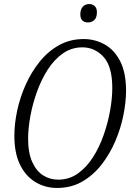

<svg xmlns="http://www.w3.org/2000/svg" viewBox="-20 -918 655 949"><path d="M262 11Q203 11 155 -18Q107 -47 79 -104Q51 -161 51 -247Q51 -306 65 -371.5Q79 -437 107 -499.5Q135 -562 176 -613Q217 -664 271.5 -694.5Q326 -725 394 -725Q449 -725 497 -698.5Q545 -672 574 -615.5Q603 -559 603 -469Q603 -414 590 -349Q577 -284 550 -220.5Q523 -157 482 -104.5Q441 -52 386.5 -20.5Q332 11 262 11ZM267 -30Q322 -30 365 -60.5Q408 -91 440 -141.5Q472 -192 493 -252.5Q514 -313 524.5 -373Q535 -433 535 -483Q535 -589 492 -636.5Q449 -684 387 -684Q334 -684 291 -654Q248 -624 216 -574Q184 -524 162.5 -464Q141 -404 130 -343.5Q119 -283 119 -232Q119 -162 139.5 -117Q160 -72 193.5 -51Q227 -30 267 -30ZM415 -807Q398 -807 387.5 -816.5Q377 -826 377 -847Q377 -871 389 -884.5Q401 -898 421 -898Q437 -898 448 -888Q459 -878 459 -858Q459 -830 445.5 -818.5Q432 -807 415 -807Z"/></svg>

Font: Noto Serif Condensed Light
Style: Italic
Weight: 300
Width: 3
Italic angle: -12°
Designer: Monotype Design Team
Foundry: Monotype Imaging Inc.
Version: Version 2.014; ttfautohint (v1.8.4.7-5d5b)